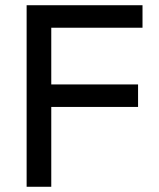

<svg xmlns="http://www.w3.org/2000/svg" viewBox="-20 -714 606 734"><path d="M81.8 0V-694H176V0ZM145.5 -305.2V-391.2H507.8V-305.2ZM145.5 -608V-694H524.8V-608Z"/></svg>

Font: Outfit Thin
Style: Regular
Weight: 100
Designer: Rodrigo Fuenzalida
Foundry: fragTYPE
Version: Version 1.100;gftools[0.9.27]